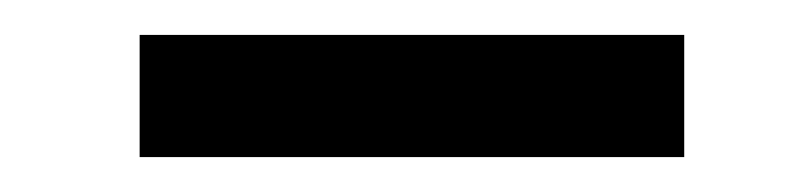

<svg xmlns="http://www.w3.org/2000/svg" viewBox="-20 -726 451 110"><path d="M60 -636V-706H372V-636Z"/></svg>

Font: Instrument Sans SemiCondensed Medium
Style: Regular
Weight: 500
Width: 4
Designer: Rodrigo Fuenzalida
Foundry: fragTYPE
Version: Version 1.000;gftools[0.9.28]